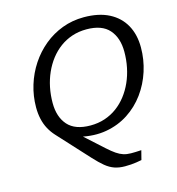

<svg xmlns="http://www.w3.org/2000/svg" viewBox="-133 -828 1079 1171"><g transform="rotate(-15 406.5 -242.0)"><path d="M328 127.5 148.5 -68Q126.5 -92 111 -120.8Q95.5 -149.5 87.8 -183.8Q80 -218 80 -257.5Q80 -329.5 100.8 -397Q121.5 -464.5 159.5 -522Q197.5 -579.5 250 -622.8Q302.5 -666 366.5 -690Q430.5 -714 502.5 -714Q596.5 -714 661 -681Q725.5 -648 759 -588Q792.5 -528 792.5 -446.5Q792.5 -369.5 769.2 -297Q746 -224.5 702 -164.2Q658 -104 596 -63.5Q534 -23 456.5 -9.2Q379 4.5 289 -16.5L283.5 -36L424.5 91.5Q454.5 118.5 476.5 133.5Q498.5 148.5 519.5 155.2Q540.5 162 567 162.2Q593.5 162.5 632.5 160L617.5 218.5Q599.5 222 583.2 224.5Q567 227 549.8 228.2Q532.5 229.5 511.5 229.5Q475 229.5 446 219.5Q417 209.5 389.2 186.8Q361.5 164 328 127.5ZM184.5 -257.5Q184.5 -169 230.5 -117.2Q276.5 -65.5 373.5 -65.5Q422 -65.5 464 -79.5Q506 -93.5 541 -119.2Q576 -145 603.2 -180.2Q630.5 -215.5 649.5 -258Q668.5 -300.5 678.2 -348.2Q688 -396 688 -446.5Q688 -535 642.2 -586.8Q596.5 -638.5 499 -638.5Q450.5 -638.5 408.5 -624.5Q366.5 -610.5 331.5 -584.8Q296.5 -559 269.2 -523.8Q242 -488.5 223 -446Q204 -403.5 194.2 -355.8Q184.5 -308 184.5 -257.5Z"/></g></svg>

Font: Newsreader 7pt
Style: Italic
Weight: 400
Italic angle: -17°
Designer: Hugues Gentile
Foundry: Production Type
Version: Version 1.003